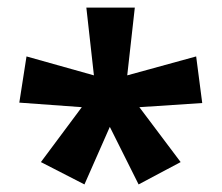

<svg xmlns="http://www.w3.org/2000/svg" viewBox="-20 -886 585 507"><path d="M336 -866H208L228 -687L50 -737L31 -615L196 -603L88 -458L203 -399L270 -551L346 -399L457 -458L348 -603L514 -614L498 -737L316 -687Z"/></svg>

Font: Noto Sans Malayalam UI
Style: Bold
Weight: 700
Designer: Jelle Bosma - Monotype Design Team
Foundry: Monotype Imaging Inc.
Version: Version 2.104